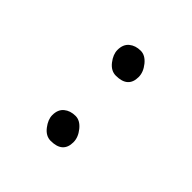

<svg xmlns="http://www.w3.org/2000/svg" viewBox="-136 -726 773 773"><g transform="rotate(45 250.0 -339.5)"><path d="M249 -454.1Q221.2 -454.1 200.7 -480.5Q180.2 -506.8 180.2 -532.2Q180.2 -564 199.7 -580.1Q219.2 -596.2 249 -596.2Q274.9 -596.2 296.4 -569.6Q317.9 -543 317.9 -515.1Q317.9 -454.1 249 -454.1ZM249 -83Q221.2 -83 200.7 -109.6Q180.2 -136.2 180.2 -161.1Q180.2 -192.9 199.7 -209Q219.2 -225.1 249 -225.1Q274.9 -225.1 296.4 -198.5Q317.9 -171.9 317.9 -144Q317.9 -83 249 -83Z"/></g></svg>

Font: LXGW WenKai Mono GB Screen
Style: Regular
Weight: 400
Monospace: yes
Designer: LXGW / Fontworks Inc.
Foundry: LXGW / Fontworks Inc.
Version: Version 1.510;January 18,2025